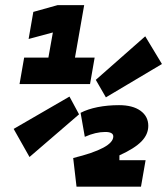

<svg xmlns="http://www.w3.org/2000/svg" viewBox="-20 -713 639 734"><path d="M272.5 0.5 259.8 -108.9Q413.1 -146.5 413.1 -191.4Q413.1 -208.5 382.3 -208.5Q345.7 -208.5 304.2 -189.9L288.1 -281.7Q315.4 -295.9 353.5 -303.5Q391.6 -311 435.1 -311Q487.3 -311 517.1 -289.6Q546.9 -268.1 546.9 -231.9Q546.9 -199.2 520.8 -172.4Q494.6 -145.5 436.5 -119.1V-100.6H536.6L519 0.5ZM54.7 -391.6 72.3 -492.7H165L182.1 -588.9L89.4 -564L107.4 -667.5L200.2 -693.4H301.8L266.6 -492.7H341.8L324.2 -391.6ZM384.8 -340.8 346.2 -407.7 535.2 -574.2 599.1 -468.3ZM92.8 -112.8 32.2 -220.2 245.6 -343.8 282.2 -275.9Z"/></svg>

Font: CaskaydiaCove NF
Style: Bold Italic
Weight: 700
Italic angle: -10°
Designer: Aaron Bell
Foundry: Saja Typeworks
Version: Version 2111.001; VTT 6.35;Nerd Fonts 3.2.1